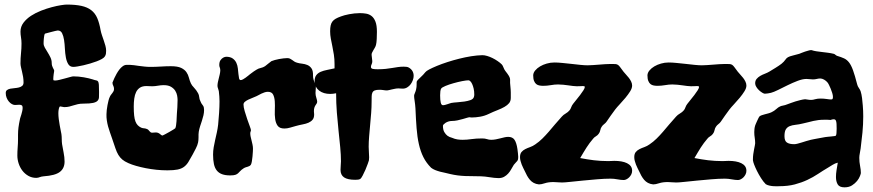

<svg xmlns="http://www.w3.org/2000/svg" viewBox="-20 -763 3784 832"><path d="M434.1 -518.1Q430.7 -512.7 421.1 -507.3Q411.6 -502 398.7 -497.1Q385.7 -492.2 370.8 -487.8Q356 -483.4 342 -480.2Q328.1 -477.1 316.2 -475.1Q304.2 -473.1 297.9 -473.1Q283.2 -473.1 275.9 -484.9Q268.6 -496.6 265.4 -514.2Q262.2 -531.7 261.2 -552Q260.3 -572.3 257.6 -589.8Q254.9 -607.4 249 -619.1Q243.2 -630.9 230 -630.9Q227.5 -630.9 218.8 -628.7Q210 -626.5 200.2 -624Q188.5 -621.1 174.8 -617.2Q172.9 -614.7 171.9 -609.6Q170.9 -604.5 170.2 -598.1Q169.4 -591.8 169.2 -585.7Q168.9 -579.6 168.9 -575.2Q168.9 -565.9 174.3 -556.4Q179.7 -546.9 186.3 -536.4Q192.9 -525.9 198.5 -514.4Q204.1 -502.9 204.1 -490.2Q204.1 -482.9 205.8 -477.8Q207.5 -472.7 209.5 -468.8Q211.4 -464.8 213.1 -461.9Q214.8 -459 214.8 -456.1Q214.8 -455.1 214.1 -450.9Q213.4 -446.8 212.6 -441.4Q211.9 -436 211.4 -430.4Q210.9 -424.8 210.9 -420.9Q210.9 -415.5 212.6 -414.8Q214.4 -414.1 219.2 -414.1Q226.1 -414.1 237.8 -417Q249.5 -419.9 261.5 -423.1Q273.4 -426.3 283.7 -429.2Q293.9 -432.1 297.9 -432.1Q319.8 -432.1 343.3 -428Q366.7 -423.8 381.8 -418.9Q391.1 -415.5 396.7 -414.8Q402.3 -414.1 405 -409.9Q407.7 -405.8 408.4 -395.8Q409.2 -385.7 409.2 -363.8Q409.2 -351.6 408.9 -342.3Q408.7 -333 403.1 -326.7Q397.5 -320.3 383.5 -317.1Q369.6 -314 342.8 -314Q327.1 -314 317.1 -311.5Q307.1 -309.1 298.3 -306.4Q289.6 -303.7 280.5 -301.3Q271.5 -298.8 257.8 -298.8Q255.4 -298.8 249.5 -300.3Q243.7 -301.8 241.2 -301.8Q238.8 -301.8 237.3 -298.8Q235.8 -295.9 234.9 -291.5Q233.9 -287.1 233.4 -282.2Q232.9 -277.3 232.9 -272.9Q232.9 -261.2 234.6 -247.1Q236.3 -232.9 238.8 -220Q241.2 -207 243.2 -196.8Q245.1 -186.5 246.1 -182.1Q247.6 -171.4 247.6 -159.9Q247.6 -148.4 249 -138.2Q251.5 -122.6 255.6 -102.1Q259.8 -81.5 259.8 -63Q259.8 -33.7 239.5 -18.1Q219.2 -2.4 168.9 1Q163.6 1.5 159.7 2.4Q155.8 3.4 152.3 4.6Q148.9 5.9 145.5 6.8Q142.1 7.8 137.2 7.8Q118.2 7.8 102.8 -1Q87.4 -9.8 76.9 -23.7Q66.4 -37.6 60.8 -54.7Q55.2 -71.8 55.2 -88.9Q55.2 -106 56.6 -124Q58.1 -142.1 58.1 -160.2V-179.2Q58.1 -188 58.6 -195.6Q59.1 -203.1 60.1 -210.9Q61 -218.8 62.7 -227.8Q64.5 -236.8 66.9 -249Q66.9 -249.5 68.6 -254.6Q70.3 -259.8 72.5 -266.8Q74.7 -273.9 76.4 -281.7Q78.1 -289.6 78.1 -295.9Q78.1 -303.7 74.5 -306.4Q70.8 -309.1 63 -309.1Q59.1 -309.1 54.7 -308.6Q50.3 -308.1 44.9 -308.1Q38.6 -308.1 31.5 -312Q24.4 -315.9 18.6 -322.8Q12.7 -329.6 8.8 -339.1Q4.9 -348.6 4.9 -359.9Q4.9 -368.7 10.5 -372.8Q16.1 -377 24.9 -378.7Q33.7 -380.4 43.5 -381.1Q53.2 -381.8 62 -384Q70.8 -386.2 76.4 -391.1Q82 -396 82 -405.8Q82 -418 80.1 -429.9Q78.1 -441.9 75.4 -452.6Q72.8 -463.4 70.8 -472.4Q68.8 -481.4 68.8 -487.8Q68.8 -511.2 71 -532Q73.2 -552.7 73.2 -574.2Q73.2 -588.4 71 -601.1Q68.8 -613.8 68.8 -626Q68.8 -647.5 81.8 -664.6Q94.7 -681.6 114.5 -694.6Q134.3 -707.5 158.2 -716.8Q182.1 -726.1 204.3 -731.9Q226.6 -737.8 244.1 -740.5Q261.7 -743.2 269 -743.2Q307.1 -743.2 332.8 -737.5Q358.4 -731.9 375.2 -719Q392.1 -706.1 401.4 -684.6Q410.6 -663.1 416 -631.8Q418 -621.6 421.9 -610.1Q425.8 -598.6 429.7 -587.4Q433.6 -576.2 436.8 -564.7Q439.9 -553.2 439.9 -543Q439.9 -536.1 439 -530Q438 -523.9 434.1 -518.1Z M863.3 -296.9Q863.3 -293.9 863.8 -291.5Q864.3 -289.1 864.3 -286.1Q864.3 -274.9 861.6 -263.2Q858.9 -251.5 855 -239.7Q851.1 -228 847.2 -216.1Q843.3 -204.1 841.3 -191.9Q840.3 -187 840.3 -180.9Q840.3 -174.8 840.3 -168.5Q840.3 -162.1 839.8 -156.2Q839.4 -150.4 838.4 -146Q835.9 -133.8 828.6 -119.6Q821.3 -105.5 814.5 -92.8Q804.2 -73.7 796.1 -60.8Q788.1 -47.9 777.1 -39.8Q766.1 -31.7 749.5 -28.3Q732.9 -24.9 705.6 -24.9Q682.1 -24.9 658.2 -27.3Q634.3 -29.8 611.8 -34.2Q589.4 -38.6 569.8 -44.2Q550.3 -49.8 536.1 -56.2Q519.5 -63.5 509.8 -71.8Q500 -80.1 492.9 -91.8Q485.8 -103.5 480 -120.8Q474.1 -138.2 465.3 -164.1Q460.9 -177.2 456.3 -189.9Q451.7 -202.6 448.2 -215.6Q444.8 -228.5 442.9 -241.5Q440.9 -254.4 441.4 -268.1Q441.4 -275.9 442.6 -286.4Q443.8 -296.9 445.8 -307.4Q447.8 -317.9 450.2 -327.4Q452.6 -336.9 455.6 -342.8Q458 -348.6 461.2 -352.5Q464.4 -356.4 467.3 -360.4Q470.2 -364.3 472.2 -368.2Q474.1 -372.1 474.1 -377.9Q474.1 -382.3 473.1 -385.5Q472.2 -388.7 470.7 -391.6Q469.2 -394.5 468.3 -397.7Q467.3 -400.9 467.3 -404.8Q467.3 -404.3 469.5 -410.2Q471.7 -416 475.6 -424.6Q479.5 -433.1 485.1 -443.1Q490.7 -453.1 497.3 -461.7Q503.9 -470.2 512 -476.1Q520 -481.9 528.3 -481.9H539.6H543.5Q550.3 -481.9 560.1 -480.5Q569.8 -479 581.3 -477.5Q592.8 -476.1 605.7 -474.6Q618.7 -473.1 631.3 -473.1Q653.8 -473.1 676.8 -474.6Q699.7 -476.1 720.2 -476.1Q749.5 -476.1 764.9 -468.8Q780.3 -461.4 787.8 -450.4Q795.4 -439.5 798.6 -426.5Q801.8 -413.6 807.1 -401.9Q811 -393.1 820.8 -383.1Q830.6 -373 838.4 -358.9Q842.3 -352.1 843.3 -342.3Q844.2 -332.5 848.1 -325.2Q852.1 -314.5 857.2 -308.8Q862.3 -303.2 863.3 -296.9ZM746.6 -272Q747.6 -281.7 748.5 -298.1Q749.5 -314.5 749.5 -330.1Q749.5 -337.9 747.6 -348.9Q745.6 -359.9 739.3 -369.9Q732.9 -379.9 720.9 -387Q709 -394 689.5 -394Q677.2 -394 664.3 -391.6Q651.4 -389.2 639.2 -389.2Q633.3 -389.2 627 -389.6Q620.6 -390.1 614.3 -390.1Q597.2 -390.1 586.4 -383.1Q575.7 -376 569.8 -364Q564 -352.1 561.8 -335.9Q559.6 -319.8 559.6 -301.8Q559.6 -278.3 561.3 -262.7Q563 -247.1 566.9 -236.8Q570.8 -226.6 576.7 -220.5Q582.5 -214.4 591.3 -210Q599.1 -207 604 -207Q608.9 -207 616.2 -204.1Q620.6 -202.6 623 -200Q625.5 -197.3 627.7 -194.6Q629.9 -191.9 632.6 -189.9Q635.3 -188 639.2 -188Q642.6 -188 646.7 -188.5Q650.9 -189 655.3 -189Q661.1 -189 665.5 -187Q669.9 -185.1 673.1 -182.4Q676.3 -179.7 679 -177.7Q681.6 -175.8 684.6 -175.8Q686 -176.3 694.6 -180.7Q703.1 -185.1 712.9 -190.7Q722.7 -196.3 730.7 -201.2Q738.8 -206.1 739.3 -207Q741.7 -210.9 742.9 -219.5Q744.1 -228 744.9 -237.8Q745.6 -247.6 745.8 -256.8Q746.1 -266.1 746.6 -272Z M1354.5 -321.8Q1354 -316.9 1351.8 -313.7Q1349.6 -310.5 1346.9 -306.4Q1344.2 -302.2 1342.3 -296.4Q1340.3 -290.5 1340.3 -280.8Q1340.3 -276.9 1340.8 -273.9Q1341.3 -271 1341.3 -267.1Q1341.3 -252.4 1334.7 -244.4Q1328.1 -236.3 1317.1 -231.4Q1306.2 -226.6 1291.5 -223.9Q1276.9 -221.2 1261.2 -216.8Q1250 -213.9 1237.3 -210Q1224.6 -206.1 1212.4 -206.1Q1191.9 -206.1 1183.3 -217.8Q1174.8 -229.5 1172.4 -247.3Q1169.9 -265.1 1170.9 -285.6Q1171.9 -306.2 1170.7 -324Q1169.4 -341.8 1163.3 -353.5Q1157.2 -365.2 1140.6 -365.2Q1133.8 -365.2 1126.5 -362.8Q1119.1 -360.4 1112.5 -357.2Q1106 -354 1100.3 -350.8Q1094.7 -347.7 1091.3 -346.2Q1084 -342.8 1074.5 -339.1Q1064.9 -335.4 1056.2 -331.3Q1047.4 -327.1 1041.3 -322Q1035.2 -316.9 1035.2 -310.1Q1035.2 -298.8 1040.3 -281.5Q1045.4 -264.2 1051.3 -246.8Q1057.1 -229.5 1062.3 -216.1Q1067.4 -202.6 1067.4 -199.2Q1067.4 -195.8 1065.9 -192.6Q1064.5 -189.5 1064.5 -185.1Q1064.5 -178.2 1066.2 -170.4Q1067.9 -162.6 1070.1 -154.1Q1072.3 -145.5 1074.2 -136.5Q1076.2 -127.4 1076.2 -118.2Q1076.2 -115.2 1075.7 -105.7Q1075.2 -96.2 1074.2 -85.2Q1073.2 -74.2 1071.5 -64.2Q1069.8 -54.2 1067.4 -49.8Q1064.9 -45.9 1061.5 -43.9Q1058.1 -42 1054.2 -40.8Q1050.3 -39.6 1045.9 -38.3Q1041.5 -37.1 1036.6 -34.2Q1025.9 -27.3 1021 -21.7Q1016.1 -16.1 1011.5 -12Q1006.8 -7.8 999.8 -5.4Q992.7 -2.9 977.5 -2.9Q956.5 -2.9 942.4 -8.1Q928.2 -13.2 919.4 -24.2Q910.6 -35.2 907 -52.2Q903.3 -69.3 903.3 -92.8Q903.3 -108.9 906 -124.8Q908.7 -140.6 912.4 -156.7Q916 -172.9 919.7 -189.2Q923.3 -205.6 925.3 -223.1Q927.7 -246.6 929.4 -273.7Q931.2 -300.8 931.2 -324.2Q931.2 -343.8 928.2 -368.2Q927.2 -374 924.8 -379.9Q922.4 -385.7 922.4 -391.1Q922.4 -398.4 924.1 -406.7Q925.8 -415 928 -423.3Q930.2 -431.6 932.1 -440.2Q934.1 -448.7 934.6 -457Q934.6 -465.3 932.4 -470.5Q930.2 -475.6 930.2 -481Q930.2 -494.6 935.5 -502.2Q940.9 -509.8 946.8 -512.9Q952.6 -516.1 957 -516.6Q961.4 -517.1 959.5 -517.1Q978 -517.1 988.5 -509.5Q999 -502 1004.2 -490.7Q1009.3 -479.5 1010.7 -466.6Q1012.2 -453.6 1013.2 -442.4Q1014.2 -431.2 1015.9 -423.6Q1017.6 -416 1023.4 -416Q1027.3 -416 1033.4 -419.4Q1039.6 -422.9 1044.9 -426.8Q1050.3 -430.7 1053.2 -433.3Q1056.2 -436 1054.2 -434.1L1053.2 -433.1Q1053.7 -433.1 1054.2 -433.6Q1055.7 -435.1 1057.6 -436Q1055.7 -435.1 1055.7 -435.1H1055.2Q1061.5 -439.9 1067.9 -444.8Q1073.2 -448.7 1079.6 -453.4Q1085.9 -458 1091.3 -460.9Q1099.6 -466.3 1109.9 -468.5Q1120.1 -470.7 1128.4 -476.1Q1135.7 -481.4 1143.1 -487.8Q1150.4 -494.1 1156.2 -498Q1162.1 -500.5 1170.7 -502.9Q1179.2 -505.4 1189 -507.1Q1198.7 -508.8 1208 -510Q1217.3 -511.2 1224.6 -511.2Q1231.4 -511.2 1236.3 -509Q1241.2 -506.8 1245.6 -503.4Q1250 -500 1255.1 -496.6Q1260.3 -493.2 1267.6 -491.2Q1276.9 -488.3 1289.1 -487.1Q1301.3 -485.8 1311.8 -481.4Q1322.3 -477.1 1329.6 -467Q1336.9 -457 1336.4 -436Q1336.4 -426.8 1338.4 -419.4Q1340.3 -412.1 1342.5 -406.2Q1344.7 -400.4 1346.7 -395Q1348.6 -389.6 1348.6 -383.8Q1348.6 -378.4 1347.9 -372.3Q1347.2 -366.2 1347.2 -359.9Q1347.2 -350.1 1350.8 -339.1Q1354.5 -328.1 1354.5 -321.8Z M1751.5 -470.2Q1772.5 -458 1772.5 -434.1Q1772.5 -425.3 1769 -415.8Q1765.6 -406.2 1759.5 -397.9Q1753.4 -389.6 1744.6 -384.3Q1735.8 -378.9 1725.6 -378.9Q1720.7 -378.9 1715.8 -379.4Q1710.9 -379.9 1706.5 -379.9Q1699.2 -379.9 1691.9 -378.4Q1684.6 -377 1678 -375.5Q1671.4 -374 1666 -372.6Q1660.6 -371.1 1657.2 -371.1Q1649.9 -371.1 1641.4 -372.6Q1632.8 -374 1624.5 -374Q1610.8 -374 1603.8 -371.1Q1596.7 -368.2 1593.8 -361.8Q1590.8 -355.5 1590.6 -345.5Q1590.3 -335.4 1590.3 -321.8Q1590.3 -298.8 1588.4 -273.4Q1586.4 -248 1584 -222.4Q1581.5 -196.8 1579.6 -172.1Q1577.6 -147.5 1577.6 -127Q1577.6 -114.3 1578.6 -103Q1579.6 -91.8 1579.6 -81.1Q1579.6 -78.1 1579.1 -74.5Q1578.6 -70.8 1578.6 -67.9Q1577.6 -64.5 1573.5 -52.7Q1569.3 -41 1563.5 -27.3Q1557.6 -13.7 1551.5 -2.2Q1545.4 9.3 1541.5 12.2Q1537.6 14.6 1532 15.4Q1526.4 16.1 1519.5 16.1Q1486.3 16.1 1470.9 5.6Q1455.6 -4.9 1455.6 -26.9Q1455.6 -36.1 1456.5 -45.9Q1457.5 -55.7 1457.5 -64Q1457.5 -91.3 1454.3 -125Q1451.2 -158.7 1447 -196.5Q1442.9 -234.4 1439.7 -275.4Q1436.5 -316.4 1436.5 -358.9Q1422.4 -356 1410.6 -356Q1396.5 -356 1384.3 -359.6Q1372.1 -363.3 1363 -370.4Q1354 -377.4 1348.6 -387.7Q1343.3 -397.9 1343.3 -411.1Q1343.3 -427.7 1350.6 -437.3Q1357.9 -446.8 1369.9 -451.9Q1381.8 -457 1397.5 -460Q1413.1 -462.9 1429.7 -466.8V-484.9Q1429.7 -506.8 1426.8 -525.9Q1423.8 -544.9 1420.2 -562.3Q1416.5 -579.6 1413.6 -595.5Q1410.6 -611.3 1410.6 -627Q1410.6 -642.1 1412.8 -652.3Q1415 -662.6 1420.4 -669.7Q1425.8 -676.8 1434.8 -681.9Q1443.8 -687 1457.5 -691.9Q1463.4 -694.3 1472.7 -696.8Q1481.9 -699.2 1492.9 -701.4Q1503.9 -703.6 1515.9 -704.8Q1527.8 -706.1 1539.6 -706.1Q1553.2 -706.1 1566.4 -703.9Q1579.6 -701.7 1590.1 -693.6Q1600.6 -685.5 1606.9 -669.4Q1613.3 -653.3 1613.3 -625Q1613.3 -609.9 1612.5 -594.2Q1611.8 -578.6 1609.4 -568.8Q1607.9 -562.5 1604.5 -556.6Q1601.1 -550.8 1597.9 -545.4Q1594.7 -540 1592.3 -534.9Q1589.8 -529.8 1590.3 -524.9Q1590.3 -519.5 1591.8 -511.5Q1593.3 -503.4 1593.3 -498Q1593.3 -490.2 1590.3 -484.4Q1587.4 -478.5 1587.4 -473.1Q1587.4 -466.3 1595 -464.6Q1602.5 -462.9 1616.7 -462.9Q1636.7 -462.9 1651.9 -464.6Q1667 -466.3 1679.9 -468.5Q1692.9 -470.7 1704.6 -472.4Q1716.3 -474.1 1729.5 -474.1Q1735.4 -474.1 1741.2 -473.4Q1747.1 -472.7 1751.5 -470.2Z M2222.2 -117.2Q2223.1 -107.4 2224.4 -99.1Q2225.6 -90.8 2225.6 -84Q2225.6 -76.2 2224.6 -72.3Q2223.6 -68.4 2221.4 -65.4Q2219.2 -62.5 2215.6 -59.1Q2211.9 -55.7 2206.5 -48.8Q2200.7 -39.6 2195.1 -29.3Q2189.5 -19 2181.9 -10.7Q2174.3 -2.4 2164.3 3.2Q2154.3 8.8 2140.1 8.8Q2131.3 8.8 2121.3 7.6Q2111.3 6.3 2101.3 4.9Q2091.3 3.4 2081.8 2.2Q2072.3 1 2064.5 1Q2030.8 1 1996.3 -0.2Q1961.9 -1.5 1931.2 -8.8Q1920.9 -11.7 1909.7 -13.9Q1898.4 -16.1 1887.2 -19Q1876 -22 1865.7 -26.1Q1855.5 -30.3 1848.1 -36.1Q1827.1 -57.1 1814.7 -82Q1802.2 -106.9 1795.2 -138.2Q1788.1 -169.4 1785.2 -207.5Q1782.2 -245.6 1780.3 -293Q1779.3 -309.6 1776.9 -324.7Q1774.4 -339.8 1774.4 -348.1Q1774.4 -352.1 1778.1 -360.4Q1781.7 -368.7 1783.2 -376Q1785.6 -386.7 1785.4 -397.2Q1785.2 -407.7 1786.1 -410.2Q1787.6 -413.6 1792.2 -418.2Q1796.9 -422.9 1802.5 -428.2Q1808.1 -433.6 1813.7 -439.2Q1819.3 -444.8 1823.2 -450.2Q1826.7 -455.1 1840.1 -462.2Q1853.5 -469.2 1873.5 -477.5Q1893.6 -485.8 1918.5 -493.9Q1943.4 -502 1969.5 -508.5Q1995.6 -515.1 2021.7 -519.3Q2047.9 -523.4 2070.3 -523.9Q2079.6 -523.9 2091.1 -520.5Q2102.5 -517.1 2114 -511.5Q2125.5 -505.9 2136.2 -498.5Q2147 -491.2 2154.3 -483.9Q2158.2 -480 2161.6 -470.9Q2165 -461.9 2169.4 -456.1Q2180.2 -442.4 2184.3 -435.5Q2188.5 -428.7 2189.7 -423.3Q2190.9 -418 2190.4 -411.6Q2189.9 -405.3 2191.4 -392.1Q2192.4 -381.8 2192.9 -375Q2193.4 -368.2 2193.4 -362.3Q2193.4 -356.4 2193.4 -351.1Q2193.4 -345.7 2193.4 -338.9Q2193.4 -324.7 2186 -315.9Q2178.7 -307.1 2166 -299.8Q2153.3 -292.5 2135.5 -285.6Q2117.7 -278.8 2097.2 -269Q2080.1 -260.7 2060.5 -257.3Q2041 -253.9 2024.4 -253.9Q2022 -253.9 2020.5 -253.9Q2019 -253.9 2016.6 -254.9Q2013.2 -255.4 2004.9 -252.9Q1996.6 -250.5 1985.8 -247.3Q1975.1 -244.1 1962.6 -241.5Q1950.2 -238.8 1938.5 -238.8Q1930.7 -238.8 1923.6 -236.6Q1916.5 -234.4 1911.1 -231Q1905.8 -227.5 1902.6 -224.1Q1899.4 -220.7 1899.4 -217.8Q1899.4 -200.7 1905.5 -190.4Q1911.6 -180.2 1918.9 -174.8Q1927.7 -168.5 1938.5 -166Q1950.7 -160.6 1961.9 -158.9Q1973.1 -157.2 1984.4 -157.2Q2002.9 -157.2 2023.2 -160.2Q2043.5 -163.1 2069.3 -163.1Q2081.5 -163.1 2090.1 -160.2Q2098.6 -157.2 2108.4 -157.2Q2118.7 -157.2 2128.9 -159.2Q2139.2 -161.1 2148.4 -163.6Q2157.7 -166 2166.3 -168Q2174.8 -169.9 2182.1 -169.9Q2201.2 -169.9 2209.7 -157Q2218.3 -144 2222.2 -117.2ZM2033.2 -341.8Q2034.2 -344.2 2034.7 -347.2Q2035.2 -350.1 2035.2 -353Q2035.2 -367.7 2032.5 -379.2Q2029.8 -390.6 2026.1 -398.7Q2022.5 -406.7 2018.1 -410.9Q2013.7 -415 2010.3 -415Q2001 -415 1982.4 -411.4Q1963.9 -407.7 1944.8 -402.3Q1925.8 -397 1910.4 -390.6Q1895 -384.3 1891.6 -378.9Q1889.2 -375 1888.2 -367.4Q1887.2 -359.9 1887.2 -350.1Q1887.2 -329.6 1889.9 -318.4Q1892.6 -307.1 1899.4 -307.1Q1903.8 -307.1 1909.2 -308.6Q1914.6 -310.1 1919.7 -311.8Q1924.8 -313.5 1929 -314.9Q1933.1 -316.4 1935.5 -316.9Q1946.3 -318.8 1961.9 -319.8Q1977.5 -320.8 1992.4 -323Q2007.3 -325.2 2018.8 -329.3Q2030.3 -333.5 2033.2 -341.8Z M2719.2 -22.9Q2719.2 -14.6 2715.6 -7.3Q2711.9 0 2706.5 5.4Q2701.2 10.7 2694.8 13.9Q2688.5 17.1 2683.1 17.1Q2671.4 17.1 2656 14.2Q2640.6 11.2 2625.5 11.2Q2599.6 11.2 2567.9 13.9Q2536.1 16.6 2505.9 19.5Q2475.6 22.5 2450.9 25.1Q2426.3 27.8 2415.5 27.8Q2406.2 27.8 2396.7 26.9Q2387.2 25.9 2378.4 25.9Q2356.4 25.9 2341.1 31Q2325.7 36.1 2315.4 36.1Q2302.2 34.7 2292.7 29.5Q2283.2 24.4 2276.4 16.4Q2269.5 8.3 2263.9 -1.7Q2258.3 -11.7 2253.4 -22.9Q2250.5 -28.8 2247.1 -35.6Q2243.7 -42.5 2240.7 -50Q2237.8 -57.6 2235.6 -65.7Q2233.4 -73.7 2233.4 -82Q2233.4 -96.2 2239.7 -104Q2246.1 -111.8 2255.9 -116.7Q2265.6 -121.6 2277.3 -125.7Q2289.1 -129.9 2299.3 -137.2Q2315.9 -148.4 2330.1 -162.4Q2344.2 -176.3 2357.7 -191.9Q2371.1 -207.5 2385 -224.1Q2398.9 -240.7 2414.6 -257.8Q2421.4 -265.6 2431.4 -271.2Q2441.4 -276.9 2448.2 -285.2Q2452.1 -289.6 2455.1 -297.9Q2458 -306.2 2463.4 -313Q2468.3 -319.3 2476.8 -329.8Q2485.4 -340.3 2493.7 -351.1Q2502 -361.8 2508.1 -371.6Q2514.2 -381.3 2514.2 -386.2Q2514.2 -390.1 2506.3 -390.1Q2502 -390.1 2494.9 -389.6Q2487.8 -389.2 2479.5 -389.2Q2472.2 -389.2 2462.9 -390.4Q2453.6 -391.6 2442.9 -393.1Q2432.1 -394.5 2420.9 -395.8Q2409.7 -397 2398.4 -397Q2383.3 -397 2366.7 -394Q2350.1 -391.1 2333.5 -391.1Q2325.2 -391.1 2317.4 -392.6Q2309.6 -394 2303.7 -398.7Q2297.9 -403.3 2294.2 -412.4Q2290.5 -421.4 2290.5 -437Q2291 -447.8 2299.3 -457.8Q2307.6 -467.8 2320.3 -475.3Q2333 -482.9 2349.1 -487.5Q2365.2 -492.2 2382.3 -492.2Q2397.5 -492.2 2417 -490.2Q2436.5 -488.3 2456.5 -486.1Q2476.6 -483.9 2494.9 -481.9Q2513.2 -480 2526.4 -480Q2537.1 -480 2549.8 -481Q2562.5 -481.9 2575.9 -482.9Q2589.4 -483.9 2602.5 -484.9Q2615.7 -485.8 2627.4 -485.8Q2640.6 -485.8 2647 -485.4Q2653.3 -484.9 2658 -481.7Q2662.6 -478.5 2667.5 -471.7Q2672.4 -464.8 2682.1 -452.1Q2686.5 -446.3 2692.9 -439.7Q2699.2 -433.1 2705.1 -425.5Q2710.9 -418 2715.1 -409.4Q2719.2 -400.9 2719.2 -392.1Q2719.2 -380.9 2710.7 -367.2Q2702.1 -353.5 2690.2 -339.1Q2678.2 -324.7 2665.8 -311.5Q2653.3 -298.3 2645.5 -288.1Q2635.7 -275.4 2626.5 -262Q2617.2 -248.5 2608.4 -235.8Q2604.5 -230 2597.9 -225.1Q2591.3 -220.2 2587.4 -213.9Q2583 -208 2581.3 -199Q2579.6 -189.9 2574.2 -183.1Q2569.8 -176.8 2562.3 -172.4Q2554.7 -168 2550.3 -162.1Q2542 -152.8 2535.2 -143.3Q2528.3 -133.8 2521.7 -123.8Q2515.1 -113.8 2508.5 -102.5Q2502 -91.3 2494.1 -78.1Q2509.3 -75.2 2523.9 -72.8Q2538.6 -70.3 2553.2 -68.6Q2567.9 -66.9 2583.5 -65.9Q2599.1 -64.9 2616.2 -64.9Q2623 -64.9 2629.2 -65.4Q2635.3 -65.9 2642.1 -65.9Q2658.2 -65.9 2672.4 -63.5Q2686.5 -61 2697 -55.9Q2707.5 -50.8 2713.4 -42.7Q2719.2 -34.7 2719.2 -22.9Z M3214.4 -22.9Q3214.4 -14.6 3210.7 -7.3Q3207 0 3201.7 5.4Q3196.3 10.7 3189.9 13.9Q3183.6 17.1 3178.2 17.1Q3166.5 17.1 3151.1 14.2Q3135.7 11.2 3120.6 11.2Q3094.7 11.2 3063 13.9Q3031.2 16.6 3001 19.5Q2970.7 22.5 2946 25.1Q2921.4 27.8 2910.6 27.8Q2901.4 27.8 2891.8 26.9Q2882.3 25.9 2873.5 25.9Q2851.6 25.9 2836.2 31Q2820.8 36.1 2810.5 36.1Q2797.4 34.7 2787.8 29.5Q2778.3 24.4 2771.5 16.4Q2764.6 8.3 2759 -1.7Q2753.4 -11.7 2748.5 -22.9Q2745.6 -28.8 2742.2 -35.6Q2738.8 -42.5 2735.8 -50Q2732.9 -57.6 2730.7 -65.7Q2728.5 -73.7 2728.5 -82Q2728.5 -96.2 2734.9 -104Q2741.2 -111.8 2751 -116.7Q2760.7 -121.6 2772.5 -125.7Q2784.2 -129.9 2794.4 -137.2Q2811 -148.4 2825.2 -162.4Q2839.4 -176.3 2852.8 -191.9Q2866.2 -207.5 2880.1 -224.1Q2894 -240.7 2909.7 -257.8Q2916.5 -265.6 2926.5 -271.2Q2936.5 -276.9 2943.4 -285.2Q2947.3 -289.6 2950.2 -297.9Q2953.1 -306.2 2958.5 -313Q2963.4 -319.3 2971.9 -329.8Q2980.5 -340.3 2988.8 -351.1Q2997.1 -361.8 3003.2 -371.6Q3009.3 -381.3 3009.3 -386.2Q3009.3 -390.1 3001.5 -390.1Q2997.1 -390.1 2990 -389.6Q2982.9 -389.2 2974.6 -389.2Q2967.3 -389.2 2958 -390.4Q2948.7 -391.6 2938 -393.1Q2927.2 -394.5 2916 -395.8Q2904.8 -397 2893.6 -397Q2878.4 -397 2861.8 -394Q2845.2 -391.1 2828.6 -391.1Q2820.3 -391.1 2812.5 -392.6Q2804.7 -394 2798.8 -398.7Q2793 -403.3 2789.3 -412.4Q2785.6 -421.4 2785.6 -437Q2786.1 -447.8 2794.4 -457.8Q2802.7 -467.8 2815.4 -475.3Q2828.1 -482.9 2844.2 -487.5Q2860.4 -492.2 2877.4 -492.2Q2892.6 -492.2 2912.1 -490.2Q2931.6 -488.3 2951.7 -486.1Q2971.7 -483.9 2990 -481.9Q3008.3 -480 3021.5 -480Q3032.2 -480 3044.9 -481Q3057.6 -481.9 3071 -482.9Q3084.5 -483.9 3097.7 -484.9Q3110.8 -485.8 3122.6 -485.8Q3135.7 -485.8 3142.1 -485.4Q3148.4 -484.9 3153.1 -481.7Q3157.7 -478.5 3162.6 -471.7Q3167.5 -464.8 3177.2 -452.1Q3181.6 -446.3 3188 -439.7Q3194.3 -433.1 3200.2 -425.5Q3206.1 -418 3210.2 -409.4Q3214.4 -400.9 3214.4 -392.1Q3214.4 -380.9 3205.8 -367.2Q3197.3 -353.5 3185.3 -339.1Q3173.3 -324.7 3160.9 -311.5Q3148.4 -298.3 3140.6 -288.1Q3130.9 -275.4 3121.6 -262Q3112.3 -248.5 3103.5 -235.8Q3099.6 -230 3093 -225.1Q3086.4 -220.2 3082.5 -213.9Q3078.1 -208 3076.4 -199Q3074.7 -189.9 3069.3 -183.1Q3064.9 -176.8 3057.4 -172.4Q3049.8 -168 3045.4 -162.1Q3037.1 -152.8 3030.3 -143.3Q3023.4 -133.8 3016.8 -123.8Q3010.3 -113.8 3003.7 -102.5Q2997.1 -91.3 2989.3 -78.1Q3004.4 -75.2 3019 -72.8Q3033.7 -70.3 3048.3 -68.6Q3063 -66.9 3078.6 -65.9Q3094.2 -64.9 3111.3 -64.9Q3118.2 -64.9 3124.3 -65.4Q3130.4 -65.9 3137.2 -65.9Q3153.3 -65.9 3167.5 -63.5Q3181.6 -61 3192.1 -55.9Q3202.6 -50.8 3208.5 -42.7Q3214.4 -34.7 3214.4 -22.9Z M3718.8 -305.2Q3719.7 -293.9 3720.2 -282.5Q3720.7 -271 3720.7 -258.8Q3720.7 -224.1 3717.3 -188.7Q3713.9 -153.3 3709.5 -120.1Q3708 -109.4 3705.8 -98.4Q3703.6 -87.4 3703.6 -79.1Q3703.6 -61 3707 -44.2Q3710.4 -27.3 3710.4 -13.2Q3710.4 -10.3 3706.5 0Q3702.6 10.3 3694.1 21Q3685.5 31.7 3672.1 40.3Q3658.7 48.8 3639.6 48.8Q3617.7 48.8 3610.1 36.1Q3602.5 23.4 3602.5 3.9Q3602.5 -9.8 3605 -25.6Q3607.4 -41.5 3610.4 -58.1Q3599.1 -55.7 3588.1 -48.8Q3577.1 -42 3567.4 -36.1Q3545.9 -23.4 3524.7 -9.3Q3503.4 4.9 3478.5 16.6Q3453.6 28.3 3424.1 36.1Q3394.5 43.9 3356.4 43.9Q3355.5 43.9 3348.9 44.2Q3342.3 44.4 3333.5 43.9Q3324.7 43.5 3315.2 41.5Q3305.7 39.6 3298.3 35.2Q3287.6 24.4 3277.6 8.5Q3267.6 -7.3 3260 -22.7Q3252.4 -38.1 3248 -49.8Q3243.7 -61.5 3243.7 -64Q3242.7 -66.4 3242.7 -68.6Q3242.7 -70.8 3242.7 -73.2Q3242.7 -83.5 3244.1 -94.5Q3245.6 -105.5 3247.6 -115.5Q3249.5 -125.5 3251 -132.6Q3252.4 -139.6 3252.4 -142.1Q3252.4 -154.3 3250.5 -165.8Q3248.5 -177.2 3248.5 -190.9Q3248.5 -197.3 3249.3 -204.3Q3250 -211.4 3252.4 -219.2Q3252.4 -219.7 3254.9 -225.6Q3257.3 -231.4 3260.5 -238.3Q3263.7 -245.1 3266.8 -251.5Q3270 -257.8 3271.5 -258.8Q3274.9 -261.7 3280.8 -263.7Q3286.6 -265.6 3293.9 -267.6Q3301.3 -269.5 3308.8 -271.5Q3316.4 -273.4 3323.7 -276.9Q3335 -282.2 3344 -290.5Q3353 -298.8 3360.4 -301.8Q3365.2 -304.2 3373.8 -305.7Q3382.3 -307.1 3391.6 -311Q3397.9 -313 3407.2 -316.7Q3416.5 -320.3 3427 -323.5Q3437.5 -326.7 3448.2 -329.3Q3459 -332 3468.8 -333Q3473.1 -333 3479.7 -331.5Q3486.3 -330.1 3495.6 -330.1Q3502.4 -330.1 3512.2 -333Q3522 -335.9 3535.6 -335.9Q3549.3 -335.9 3562 -334Q3574.7 -332 3581.5 -332Q3586.9 -332 3588.1 -335.2Q3589.4 -338.4 3589.4 -342.8Q3589.4 -350.1 3586.4 -359.9Q3583.5 -369.6 3579.6 -378.9Q3575.7 -388.2 3572.3 -395Q3568.8 -401.9 3567.4 -403.8Q3560.1 -413.1 3551 -418Q3542 -422.9 3534.7 -422.9Q3526.9 -422.9 3519.3 -420.9Q3511.7 -418.9 3502.4 -418.9Q3495.6 -418.9 3488.5 -419.9Q3481.4 -420.9 3474.6 -420.9Q3458 -420.9 3436.3 -412.6Q3414.6 -404.3 3392.8 -393.6Q3371.1 -382.8 3351.8 -373.3Q3332.5 -363.8 3320.8 -360.8Q3314.5 -359.4 3307.6 -358.2Q3300.8 -356.9 3294.4 -356.9Q3290.5 -356.9 3283.4 -361.1Q3276.4 -365.2 3269.5 -371.6Q3262.7 -377.9 3257.6 -386Q3252.4 -394 3252.4 -401.9Q3252.4 -413.6 3258.8 -421.1Q3265.1 -428.7 3274.4 -434.1Q3283.7 -439.5 3294.7 -443.6Q3305.7 -447.8 3314.5 -453.1Q3325.7 -460 3340.8 -469.2Q3356 -478.5 3366.7 -486.8Q3377.9 -496.1 3382.8 -503.7Q3387.7 -511.2 3394.5 -515.1Q3401.4 -519 3416 -522.5Q3430.7 -525.9 3443.4 -529.8Q3447.3 -531.2 3454.3 -534.2Q3461.4 -537.1 3469 -539.6Q3476.6 -542 3483.6 -543.9Q3490.7 -545.9 3494.6 -545.9H3496.6Q3505.9 -542.5 3517.6 -540.8Q3529.3 -539.1 3542.2 -537.6Q3555.2 -536.1 3568.1 -534.4Q3581.1 -532.7 3592.8 -529.8Q3596.7 -528.8 3600.1 -525.6Q3603.5 -522.5 3607.4 -521Q3625.5 -515.6 3637.7 -510Q3649.9 -504.4 3659.2 -492.4Q3668.5 -480.5 3676.5 -458.3Q3684.6 -436 3694.3 -397.9Q3696.3 -389.2 3701.7 -381.8Q3707 -374.5 3709.5 -367.2Q3713.4 -355 3715.6 -337.6Q3717.8 -320.3 3718.8 -305.2ZM3601.6 -174.8Q3604 -177.2 3604.7 -185.8Q3605.5 -194.3 3605.5 -205.1Q3605.5 -217.8 3605 -225.8Q3604.5 -233.9 3603 -238.3Q3601.6 -242.7 3599.1 -244.4Q3596.7 -246.1 3592.8 -246.1Q3589.8 -246.1 3587.6 -245.6Q3585.4 -245.1 3583.5 -244.6Q3581.5 -243.7 3579.6 -243.2Q3571.8 -244.1 3565.2 -244.1Q3558.6 -244.1 3551.8 -244.1Q3538.1 -244.1 3526.6 -242.7Q3515.1 -241.2 3504.2 -238.8Q3493.2 -236.3 3482.4 -233.4Q3471.7 -230.5 3459.5 -228Q3441.9 -223.6 3427.2 -222.2Q3412.6 -220.7 3401.9 -216.3Q3391.1 -211.9 3385.3 -202.4Q3379.4 -192.9 3379.4 -172.9Q3379.4 -152.3 3390.1 -145.3Q3400.9 -138.2 3421.4 -138.2Q3427.7 -138.2 3436 -140.4Q3444.3 -142.6 3453.9 -145.5Q3463.4 -148.4 3473.4 -151.6Q3483.4 -154.8 3493.7 -157.2Q3501 -158.7 3509.5 -160.4Q3518.1 -162.1 3526.6 -163.6Q3535.2 -165 3542.7 -166.5Q3550.3 -168 3555.7 -168.9Q3559.1 -169.4 3566.4 -170.2Q3573.7 -170.9 3581.1 -171.6Q3588.4 -172.4 3594.5 -173.1Q3600.6 -173.8 3601.6 -174.8Z"/></svg>

Font: Freckle Face
Style: Regular
Weight: 400
Designer: Astigmatic (AOETI)
Foundry: Astigmatic (AOETI)
Version: Version 1.000